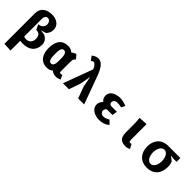

<svg xmlns="http://www.w3.org/2000/svg" viewBox="172 -2044 3556 3556"><g transform="rotate(45 1950.0 -265.5)"><path d="M301 8.5Q283.5 8.5 266.5 7Q249.5 5.5 235 3.5V258.5L67 250V-550.5Q67 -603.5 85.5 -642.8Q104 -682 136.5 -707.8Q169 -733.5 214 -746Q259 -758.5 311.5 -758.5Q355.5 -758.5 395 -746.8Q434.5 -735 464.5 -712Q494.5 -689 512 -655.2Q529.5 -621.5 529.5 -577.5Q529.5 -555 524.8 -534.5Q520 -514 511.8 -496Q503.5 -478 492.5 -462.8Q481.5 -447.5 469 -435.5L367 -404.5L463 -392Q482 -383.5 497.8 -373.2Q513.5 -363 525 -350.5Q536.5 -338.5 545.8 -326.2Q555 -314 561.2 -299.8Q567.5 -285.5 571 -268.5Q574.5 -251.5 574.5 -230Q574.5 -206.5 569.8 -179.5Q565 -152.5 553.2 -126Q541.5 -99.5 521.8 -75.2Q502 -51 471.5 -32.2Q441 -13.5 399 -2.5Q357 8.5 301 8.5ZM230.5 -105.5Q242.5 -99.5 258 -95.5Q273.5 -91.5 288 -91.5Q315 -91.5 338.2 -100.5Q361.5 -109.5 378.8 -126.8Q396 -144 406 -169Q416 -194 416 -225.5Q416 -286 388.2 -318Q360.5 -350 300 -350L255 -450Q270 -451 290.5 -456Q311 -461 329.8 -474Q348.5 -487 361.8 -509.5Q375 -532 375 -567.5Q375 -585 369 -601.5Q363 -618 353 -630.8Q343 -643.5 329.2 -651Q315.5 -658.5 300 -658.5Q285 -658.5 272.5 -653Q260 -647.5 250.5 -636.8Q241 -626 235.8 -610.2Q230.5 -594.5 230.5 -573.5Z M1209.5 -481Q1171 -452 1168.5 -414.5Q1167.5 -393.5 1166.8 -359.5Q1166 -325.5 1166 -276V-145.5Q1166 -133.5 1166.5 -124Q1167 -114.5 1169.2 -107.8Q1171.5 -101 1176.8 -97.2Q1182 -93.5 1191.5 -93.5Q1203.5 -93.5 1214.2 -96.2Q1225 -99 1233 -101.5L1270.5 -17.5Q1244 -5 1220.5 1.8Q1197 8.5 1175.5 8.5Q1098 8.5 1051.5 -34Q1037.5 -21 1023.8 -13Q1010 -5 995.5 0Q981 5 965.5 6.8Q950 8.5 932.5 8.5Q871 8.5 827 -13.2Q783 -35 754.8 -73.2Q726.5 -111.5 713.2 -163.5Q700 -215.5 700 -276.5Q700 -337 712.5 -388.8Q725 -440.5 752.8 -478.2Q780.5 -516 824.8 -537.2Q869 -558.5 932.5 -558.5Q967.5 -558.5 996.2 -548.5Q1025 -538.5 1053.5 -512.5Q1068 -523.5 1090.2 -535.2Q1112.5 -547 1142.5 -560ZM1003 -264Q1003 -298 1001.5 -331Q1000 -364 992.8 -390.2Q985.5 -416.5 971 -432.5Q956.5 -448.5 931 -448.5Q907 -448.5 893.2 -434.8Q879.5 -421 872.8 -398Q866 -375 864.5 -345.8Q863 -316.5 863 -285.5Q863 -251 864.5 -218Q866 -185 873 -159.2Q880 -133.5 894.5 -117.5Q909 -101.5 934.5 -101.5Q958.5 -101.5 972.2 -115.2Q986 -129 992.8 -152Q999.5 -175 1001.2 -204Q1003 -233 1003 -264Z M1748.5 0 1664.5 -226 1625 -437.5 1585 -227 1506.5 0H1350L1563 -574Q1558.5 -596 1547.5 -615.8Q1536.5 -635.5 1523.5 -650.2Q1510.5 -665 1497.5 -673.8Q1484.5 -682.5 1476 -682.5Q1469 -682.5 1463.2 -681.2Q1457.5 -680 1451.5 -677Q1445.5 -674 1438.8 -669.5Q1432 -665 1422.5 -658.5L1363 -737.5Q1392 -762.5 1424.8 -776.5Q1457.5 -790.5 1491 -790.5Q1519 -790.5 1543 -780Q1567 -769.5 1587.5 -751.5Q1608 -733.5 1625.2 -709.5Q1642.5 -685.5 1657 -658.5Q1671.5 -631.5 1683.5 -602.5Q1695.5 -573.5 1705.5 -546L1905 0Z M2429.5 -332.5 2415 -233H2280.5Q2269 -233 2259.8 -227.8Q2250.5 -222.5 2244.2 -213.2Q2238 -204 2234.5 -191.2Q2231 -178.5 2231 -164Q2231 -150 2237.2 -137Q2243.5 -124 2254.2 -114Q2265 -104 2280 -98Q2295 -92 2313 -92Q2334 -92 2355.8 -98.5Q2377.5 -105 2395 -113Q2415.5 -122 2435.5 -134L2505 -65.5Q2487 -45 2457.5 -28.5Q2432.5 -14.5 2392.2 -3Q2352 8.5 2294 8.5Q2268.5 8.5 2241.8 3.8Q2215 -1 2189.8 -10.5Q2164.5 -20 2142.5 -34.2Q2120.5 -48.5 2103.8 -67.8Q2087 -87 2077.5 -111.2Q2068 -135.5 2068 -164.5Q2068 -200.5 2083 -229.5Q2098 -258.5 2124 -281Q2097.5 -303.5 2082.8 -331.8Q2068 -360 2068 -396Q2068 -425.5 2077.5 -449Q2087 -472.5 2103.8 -490.5Q2120.5 -508.5 2142.5 -521.2Q2164.5 -534 2189.8 -542.2Q2215 -550.5 2241.8 -554.5Q2268.5 -558.5 2294 -558.5Q2324.5 -558.5 2354.8 -552.5Q2385 -546.5 2409.5 -539.5Q2438 -531 2464.5 -521L2428.5 -447Q2410.5 -450 2391 -452.5Q2374.5 -455 2354 -456.8Q2333.5 -458.5 2313 -458.5Q2293.5 -458.5 2278.2 -452Q2263 -445.5 2252.5 -435.5Q2242 -425.5 2236.5 -412.8Q2231 -400 2231 -387.5Q2231 -376 2235 -366Q2239 -356 2246 -348.5Q2253 -341 2261.8 -336.8Q2270.5 -332.5 2280.5 -332.5Z M2816.5 -437 2806 -550 2980 -560V-200Q2980 -181 2980.2 -162.8Q2980.5 -144.5 2982.8 -130Q2985 -115.5 2990 -106.5Q2995 -97.5 3004 -97.5Q3026 -97.5 3041.5 -104.5L3089.5 -17.5Q3082.5 -13 3071.5 -8.2Q3060.5 -3.5 3047.5 0.2Q3034.5 4 3020.5 6.2Q3006.5 8.5 2994 8.5Q2934 8.5 2898.8 -8Q2863.5 -24.5 2845.2 -53.5Q2827 -82.5 2821.8 -121.8Q2816.5 -161 2816.5 -206.5Z M3280.5 -275.5Q3280.5 -331.5 3296.2 -382.8Q3312 -434 3345 -473Q3378 -512 3429 -535.2Q3480 -558.5 3550.5 -558.5H3867.5V-458.5H3781L3710 -469.5L3798 -400Q3804.5 -383 3809 -368.8Q3813.5 -354.5 3816.2 -340Q3819 -325.5 3820 -310Q3821 -294.5 3821 -275.5Q3821 -217.5 3805.2 -165.8Q3789.5 -114 3756.5 -75.2Q3723.5 -36.5 3672.5 -14Q3621.5 8.5 3550.5 8.5Q3480 8.5 3429 -15Q3378 -38.5 3345 -77.8Q3312 -117 3296.2 -168.5Q3280.5 -220 3280.5 -275.5ZM3434 -275.5Q3434 -243 3441 -210.2Q3448 -177.5 3462.5 -151Q3477 -124.5 3499 -108Q3521 -91.5 3550.5 -91.5Q3580.5 -91.5 3602.2 -108Q3624 -124.5 3638.5 -151Q3653 -177.5 3660 -210.2Q3667 -243 3667 -275.5Q3667 -308.5 3660 -341.2Q3653 -374 3638.5 -400Q3624 -426 3602.2 -442.2Q3580.5 -458.5 3550.5 -458.5Q3521 -458.5 3499 -442Q3477 -425.5 3462.5 -399.2Q3448 -373 3441 -340.2Q3434 -307.5 3434 -275.5Z"/></g></svg>

Font: B612 Mono
Style: Bold
Weight: 700
Version: Version 1.005